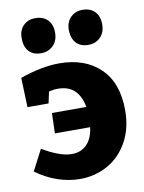

<svg xmlns="http://www.w3.org/2000/svg" viewBox="-89 -847 694 923"><g transform="rotate(-10 258.5 -385.5)"><path d="M497 -274Q497 -186 460.5 -120.5Q424 -55 362.5 -20.5Q301 14 227 14Q173 14 118.5 -4.5Q64 -23 13 -60L66 -162Q151 -111 209 -111Q253 -111 281.5 -139.5Q310 -168 317 -223H145L148 -322H316Q306 -376 276.5 -404Q247 -432 195 -432Q174 -432 152 -426L140 -370H37L32 -514Q138 -551 223 -551Q349 -551 423 -479.5Q497 -408 497 -274ZM67 -702Q67 -740 89.5 -762.5Q112 -785 147 -785Q186 -785 208 -762.5Q230 -740 230 -700Q230 -661 206.5 -637.5Q183 -614 147 -614Q108 -614 87.5 -637Q67 -660 67 -702ZM297 -700Q297 -739 320 -762Q343 -785 378 -785Q416 -785 438 -762.5Q460 -740 460 -700Q460 -661 437 -637.5Q414 -614 378 -614Q340 -614 319 -636.5Q298 -659 297 -700Z"/></g></svg>

Font: Bitter Pro ExtraBold
Style: Regular
Weight: 800
Designer: Sol Matas, and Bitter project Authors
Foundry: Sol Matas
Version: Version 1.010